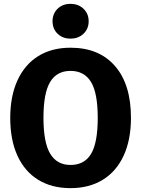

<svg xmlns="http://www.w3.org/2000/svg" viewBox="-20 -957 731 994"><path d="M658 -347Q658 -234 620.5 -152Q583 -70 512.5 -26.5Q442 17 345 17Q248 17 178 -26Q108 -69 70.5 -150.5Q33 -232 33 -347Q33 -459 70.5 -541Q108 -623 178 -666.5Q248 -710 345 -710Q493 -710 575.5 -615Q658 -520 658 -347ZM205 -347Q205 -219 240 -161Q275 -103 345 -103Q417 -103 451.5 -160.5Q486 -218 486 -347Q486 -476 451 -533Q416 -590 345 -590Q274 -590 239.5 -532.5Q205 -475 205 -347ZM439 -847Q439 -808 412.5 -782.5Q386 -757 345 -757Q304 -757 278 -782.5Q252 -808 252 -847Q252 -886 278 -911.5Q304 -937 345 -937Q386 -937 412.5 -911.5Q439 -886 439 -847Z"/></svg>

Font: FiraGOUPP
Style: Bold
Weight: 700
Designer: bBox Type
Foundry: bBox Type GmbH
Version: Version 1.001